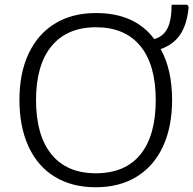

<svg xmlns="http://www.w3.org/2000/svg" viewBox="-20 -780 816 810"><path d="M62 -359Q62 -472 101 -554.5Q140 -637 212.5 -681Q285 -725 385 -725Q549 -725 631 -615Q669 -626 686.5 -660.5Q704 -695 704 -760H770L776 -751Q769 -677 740.5 -634.5Q712 -592 658 -573Q706 -486 706 -358Q706 -245 667.5 -162Q629 -79 556.5 -34.5Q484 10 384 10Q284 10 211.5 -34Q139 -78 100.5 -161.5Q62 -245 62 -359ZM637 -358Q637 -507 572 -586Q507 -665 385 -665Q263 -665 197.5 -585.5Q132 -506 132 -358Q132 -209 197 -129Q262 -49 384 -49Q508 -49 572.5 -128.5Q637 -208 637 -358Z"/></svg>

Font: OpenSansMMV
Style: Light
Weight: 300
Foundry: Ascender Corporation
Version: Version 4.001